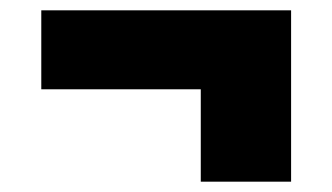

<svg xmlns="http://www.w3.org/2000/svg" viewBox="-20 -427 644 372"><path d="M60 -407H544V-75H369V-254H60Z"/></svg>

Font: Elaine Sans Black
Style: Regular
Weight: 900
Designer: Wei Huang
Foundry: Wei Huang
Version: Version 2.001;December 24, 2019;FontCreator 12.0.0.2547 64-b